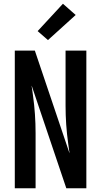

<svg xmlns="http://www.w3.org/2000/svg" viewBox="-20 -1005 540 1025"><path d="M59 0V-735H166L351 -187Q351 -191 350.5 -194.5Q350 -198 349 -202L344 -239Q337 -289 333.5 -339.5Q330 -390 330 -441V-735H441V0H334L149 -548Q149 -544 149.5 -540.5Q150 -537 151 -533L156 -496Q163 -446 166.5 -395.5Q170 -345 170 -294V0ZM236 -791 181 -839 316 -985 384 -925Z"/></svg>

Font: Iosevka SS04
Style: Bold
Weight: 700
Monospace: yes
Designer: Belleve Invis
Foundry: Belleve Invis
Version: Version 19.0.0; ttfautohint (v1.8.4)